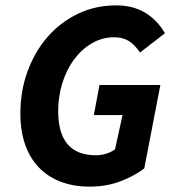

<svg xmlns="http://www.w3.org/2000/svg" viewBox="-20 -684 651 716"><path d="M314 12Q254 12 206 -6.5Q158 -25 124.5 -60Q91 -95 73.5 -145.5Q56 -196 56 -261Q56 -345 83 -418.5Q110 -492 157.5 -546.5Q205 -601 270.5 -632.5Q336 -664 413 -664Q476 -664 521.5 -636.5Q567 -609 595 -560L502 -488Q483 -517 460.5 -531Q438 -545 406 -545Q361 -545 322.5 -522.5Q284 -500 256 -462Q228 -424 212.5 -374Q197 -324 197 -270Q197 -232 204.5 -202Q212 -172 229 -150Q246 -128 273 -116.5Q300 -105 338 -105Q358 -105 376.5 -111Q395 -117 409 -127L437 -255H330L351 -367H578L518 -56Q480 -27 428 -7.5Q376 12 314 12Z"/></svg>

Font: TypoPRO Source Sans Pro
Style: Bold Italic
Weight: 700
Italic angle: -11°
Designer: Paul D. Hunt
Foundry: Adobe Systems Incorporated
Version: Version 1.075;PS 2.000;hotconv 1.0.86;makeotf.lib2.5.63406